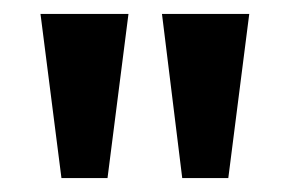

<svg xmlns="http://www.w3.org/2000/svg" viewBox="-20 -735 415 275"><path d="M212 -715H337L307 -480H241ZM38 -715H164L134 -480H68Z"/></svg>

Font: Volkhov
Style: Bold
Weight: 700
Designer: Cyreal (www.cyreal.org)
Foundry: Cyreal (www.cyreal.org)
Version: Version 1.010